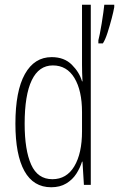

<svg xmlns="http://www.w3.org/2000/svg" viewBox="-20 -780 502 810"><path d="M196 10Q121 10 83 -58.5Q45 -127 45 -258Q45 -396 85 -467.5Q125 -539 198 -539Q251 -539 283 -507Q315 -475 326 -437H328Q327 -456 326.5 -473Q326 -490 326 -506V-760H363V0H334L328 -98H326Q318 -72 302 -47Q286 -22 259.5 -6Q233 10 196 10ZM201 -24Q261 -24 293.5 -78.5Q326 -133 326 -226V-307Q326 -398 294 -451Q262 -504 203 -504Q144 -504 114 -441.5Q84 -379 84 -258Q84 -147 111.5 -85.5Q139 -24 201 -24ZM462 -750Q459 -732 451 -701.5Q443 -671 433.5 -641.5Q424 -612 414 -597H395V-610Q397 -617 401 -636.5Q405 -656 409 -681Q413 -706 416 -727.5Q419 -749 420 -760H462Z"/></svg>

Font: Noto Sans Tamil ExtraCondensed ExtraLight
Style: Regular
Weight: 200
Width: 2
Designer: Jelle Bosma - Monotype Design Team
Foundry: Monotype Imaging Inc.
Version: Version 2.004; ttfautohint (v1.8.4.7-5d5b)